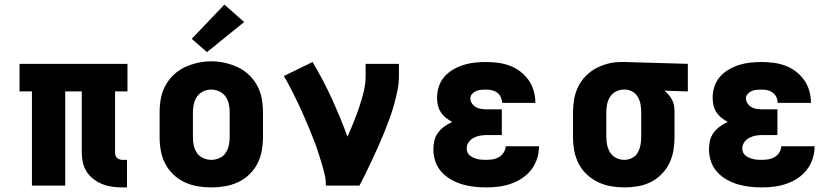

<svg xmlns="http://www.w3.org/2000/svg" viewBox="-20 -808 3640 836"><path d="M513 8Q491 8 469 5Q447 2 426.5 -6Q406 -14 388 -27.5Q370 -41 358 -59.5Q346 -78 341 -99.5Q336 -121 336 -143V-410H264V0H119V-410H65V-530H535V-410H481V-143Q481 -137 483 -131Q485 -125 489.5 -120.5Q494 -116 500.5 -114Q507 -112 513 -112H533V8Z M900 8Q870 8 840.5 3Q811 -2 784 -14.5Q757 -27 735 -48Q713 -69 699.5 -95Q686 -121 680.5 -150.5Q675 -180 675 -210V-320Q675 -350 680.5 -379.5Q686 -409 700 -435Q714 -461 736 -482Q758 -503 785 -515.5Q812 -528 841 -534.5Q870 -541 900 -541Q930 -541 959 -534.5Q988 -528 1015 -515.5Q1042 -503 1064 -482Q1086 -461 1100 -435Q1114 -409 1119.5 -379.5Q1125 -350 1125 -320V-210Q1125 -180 1119.5 -150.5Q1114 -121 1100.5 -95Q1087 -69 1065 -48Q1043 -27 1016 -14.5Q989 -2 959.5 3Q930 8 900 8ZM900 -112Q918 -112 935 -119.5Q952 -127 962 -141.5Q972 -156 976 -174Q980 -192 980 -210V-320Q980 -338 976 -356Q972 -374 961.5 -388.5Q951 -403 934 -410.5Q917 -418 899 -418Q881 -418 864.5 -410Q848 -402 838 -387.5Q828 -373 824 -355.5Q820 -338 820 -320V-210Q820 -192 824 -174Q828 -156 838 -141.5Q848 -127 865 -119.5Q882 -112 900 -112ZM881 -581 815 -639 957 -788 1043 -712Z M1399 0Q1399 -26 1393 -51Q1387 -76 1379.5 -100.5Q1372 -125 1364 -149.5Q1356 -174 1346.5 -198Q1337 -222 1327.5 -245.5Q1318 -269 1307.5 -293Q1297 -317 1286.5 -340Q1276 -363 1264.5 -386Q1253 -409 1241 -432Q1229 -455 1216 -477L1341 -538Q1387 -461 1424.5 -379Q1462 -297 1493 -213Q1507 -244 1520 -276.5Q1533 -309 1544 -341.5Q1555 -374 1563.5 -408Q1572 -442 1572 -477V-530H1717V-477Q1717 -445 1710.5 -413.5Q1704 -382 1695.5 -351.5Q1687 -321 1676 -291Q1665 -261 1653 -231.5Q1641 -202 1628 -172.5Q1615 -143 1601.5 -114.5Q1588 -86 1574 -57Q1560 -28 1545 0Z M2098 8Q2071 8 2044.5 5Q2018 2 1992.5 -5.5Q1967 -13 1943.5 -26.5Q1920 -40 1902 -60Q1884 -80 1875.5 -105.5Q1867 -131 1867 -158Q1867 -177 1871.5 -196Q1876 -215 1887.5 -230.5Q1899 -246 1915 -257.5Q1931 -269 1949 -277Q1934 -285 1921 -295.5Q1908 -306 1899 -320Q1890 -334 1886.5 -350Q1883 -366 1883 -383Q1883 -408 1891 -432Q1899 -456 1915.5 -474.5Q1932 -493 1953.5 -505.5Q1975 -518 1999 -525.5Q2023 -533 2048 -535.5Q2073 -538 2097 -538Q2123 -538 2149 -534.5Q2175 -531 2199.5 -522Q2224 -513 2245 -497Q2266 -481 2281 -460Q2296 -439 2303.5 -413.5Q2311 -388 2311 -362Q2311 -361 2311 -361Q2311 -361 2311 -360H2166Q2166 -360 2166 -360.5Q2166 -361 2166 -361Q2166 -373 2160.5 -385Q2155 -397 2145 -404.5Q2135 -412 2122.5 -415Q2110 -418 2097 -418Q2086 -418 2075 -417Q2064 -416 2054 -412Q2044 -408 2036 -399.5Q2028 -391 2028 -380Q2028 -368 2035 -357.5Q2042 -347 2053 -341Q2064 -335 2076 -333.5Q2088 -332 2100 -332H2165V-220H2100Q2085 -220 2070.5 -217.5Q2056 -215 2042.5 -208Q2029 -201 2020.5 -188.5Q2012 -176 2012 -161Q2012 -152 2016 -143.5Q2020 -135 2027.5 -129.5Q2035 -124 2043.5 -120.5Q2052 -117 2061 -115Q2070 -113 2079.5 -112.5Q2089 -112 2098 -112Q2112 -112 2126.5 -114.5Q2141 -117 2153.5 -124.5Q2166 -132 2173.5 -144.5Q2181 -157 2182 -171H2327Q2327 -144 2318.5 -117.5Q2310 -91 2293.5 -69.5Q2277 -48 2254 -32.5Q2231 -17 2205 -8Q2179 1 2152 4.5Q2125 8 2098 8Z M2699 8Q2670 8 2640.5 3Q2611 -2 2584 -15Q2557 -28 2535 -48.5Q2513 -69 2499.5 -95.5Q2486 -122 2480.5 -151Q2475 -180 2475 -210V-320Q2475 -348 2480 -376.5Q2485 -405 2497.5 -430.5Q2510 -456 2530 -476.5Q2550 -497 2575 -510.5Q2600 -524 2627.5 -531Q2655 -538 2684 -538Q2688 -538 2692 -538Q2696 -538 2700 -538L2975 -530V-410L2873 -413Q2883 -405 2892 -394.5Q2901 -384 2907 -372Q2913 -360 2915 -346.5Q2917 -333 2917 -320V-210Q2917 -181 2912 -152Q2907 -123 2894 -96.5Q2881 -70 2860 -49Q2839 -28 2813 -15Q2787 -2 2757.5 3Q2728 8 2699 8ZM2699 -112Q2716 -112 2732 -120Q2748 -128 2756.5 -143Q2765 -158 2768.5 -175.5Q2772 -193 2772 -210V-320Q2772 -337 2769 -353.5Q2766 -370 2758 -384.5Q2750 -399 2735.5 -408Q2721 -417 2705 -418H2700Q2699 -418 2697.5 -418Q2696 -418 2695 -418Q2678 -418 2662 -409.5Q2646 -401 2636.5 -386.5Q2627 -372 2623.5 -354.5Q2620 -337 2620 -320V-210Q2620 -192 2624 -174.5Q2628 -157 2638 -142Q2648 -127 2664.5 -119.5Q2681 -112 2699 -112Z M3298 8Q3271 8 3244.5 5Q3218 2 3192.5 -5.5Q3167 -13 3143.5 -26.5Q3120 -40 3102 -60Q3084 -80 3075.5 -105.5Q3067 -131 3067 -158Q3067 -177 3071.5 -196Q3076 -215 3087.5 -230.5Q3099 -246 3115 -257.5Q3131 -269 3149 -277Q3134 -285 3121 -295.5Q3108 -306 3099 -320Q3090 -334 3086.5 -350Q3083 -366 3083 -383Q3083 -408 3091 -432Q3099 -456 3115.5 -474.5Q3132 -493 3153.5 -505.5Q3175 -518 3199 -525.5Q3223 -533 3248 -535.5Q3273 -538 3297 -538Q3323 -538 3349 -534.5Q3375 -531 3399.5 -522Q3424 -513 3445 -497Q3466 -481 3481 -460Q3496 -439 3503.5 -413.5Q3511 -388 3511 -362Q3511 -361 3511 -361Q3511 -361 3511 -360H3366Q3366 -360 3366 -360.5Q3366 -361 3366 -361Q3366 -373 3360.5 -385Q3355 -397 3345 -404.5Q3335 -412 3322.5 -415Q3310 -418 3297 -418Q3286 -418 3275 -417Q3264 -416 3254 -412Q3244 -408 3236 -399.5Q3228 -391 3228 -380Q3228 -368 3235 -357.5Q3242 -347 3253 -341Q3264 -335 3276 -333.5Q3288 -332 3300 -332H3365V-220H3300Q3285 -220 3270.5 -217.5Q3256 -215 3242.5 -208Q3229 -201 3220.5 -188.5Q3212 -176 3212 -161Q3212 -152 3216 -143.5Q3220 -135 3227.5 -129.5Q3235 -124 3243.5 -120.5Q3252 -117 3261 -115Q3270 -113 3279.5 -112.5Q3289 -112 3298 -112Q3312 -112 3326.5 -114.5Q3341 -117 3353.5 -124.5Q3366 -132 3373.5 -144.5Q3381 -157 3382 -171H3527Q3527 -144 3518.5 -117.5Q3510 -91 3493.5 -69.5Q3477 -48 3454 -32.5Q3431 -17 3405 -8Q3379 1 3352 4.5Q3325 8 3298 8Z"/></svg>

Font: Iosevka Slab Heavy Extended
Style: Regular
Weight: 900
Width: 7
Monospace: yes
Designer: Belleve Invis
Foundry: Belleve Invis
Version: Version 11.1.0; ttfautohint (v1.8.3)